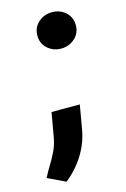

<svg xmlns="http://www.w3.org/2000/svg" viewBox="-160 -604 555 849"><g transform="rotate(-15 117.5 -179.5)"><path d="M78.1 -463.9Q77.1 -501.5 103.5 -525.6Q129.9 -549.8 166.5 -549.8Q201.7 -550.3 227.5 -528.1Q253.4 -505.9 254.4 -469.7Q255.4 -432.1 229 -408Q202.6 -383.8 166 -383.8Q131.3 -383.3 105.2 -405.5Q79.1 -427.7 78.1 -463.9ZM180.7 -124 162.6 -20Q152.8 43 119.1 97.4Q85.4 151.9 35.6 190.9L-45.4 152.3Q-31.2 124.5 -15.6 99.4Q0 74.2 12.7 47.6Q25.4 21 31.2 -10.3L51.3 -124Z"/></g></svg>

Font: Roboto Black
Style: Italic
Weight: 900
Italic angle: -12°
Designer: Christian Robertson
Foundry: Google
Version: Version 3.0; 2020